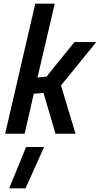

<svg xmlns="http://www.w3.org/2000/svg" viewBox="-20 -728 544 1045"><path d="M119 297H30L122 72H220ZM391 0H282L217 -222L164 -218L114 0H8L172 -708H278L184 -306L233 -311L385 -499H504L312 -263Z"/></svg>

Font: Storia Sans SemiBold
Style: Italic
Weight: 600
Italic angle: -13°
Designer: Campivisivi
Foundry: Accademia di Belle Arti di Urbino and students of MA course of Visual design
Version: Version 60.001;May 25, 2020;FontCreator 12.0.0.2522 64-bit